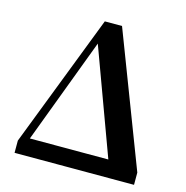

<svg xmlns="http://www.w3.org/2000/svg" viewBox="-109 -848 922 951"><g transform="rotate(15 352.0 -372.5)"><path d="M49.2 0V-62.7L312.5 -744.6H400.8L661.8 -62.7V0H538.9L298.1 -654.6H316.6L311.9 -641.3L70.8 0ZM60.8 0 73.3 -88.3H610.3V0Z"/></g></svg>

Font: Noto Serif SC
Style: Regular
Weight: 200
Designer: Ryoko NISHIZUKA 西塚涼子 (kana & ideographs); Frank Grießhammer (Latin, Greek & Cyrillic); Wenlong ZHANG 张文龙 (bopomofo); San
Foundry: Adobe
Version: Version 2.001;hotconv 1.1.0;makeotfexe 2.6.0